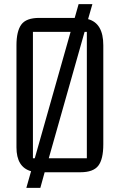

<svg xmlns="http://www.w3.org/2000/svg" viewBox="-20 -837 582 933"><path d="M108 76 131 -5Q60 -25 60 -121V-617Q60 -685 83.5 -717.5Q107 -750 171 -750H343L362 -817H429L408 -744Q482 -724 482 -617V-136Q482 -63 457.5 -31.5Q433 0 371 0H197L176 76ZM402 -682H391L217 -68H402ZM140 -682V-68H149L323 -682Z"/></svg>

Font: Kelly Slab
Style: Regular
Weight: 400
Designer: Denis Masharov
Foundry: Denis Masharov
Version: Version 1.001